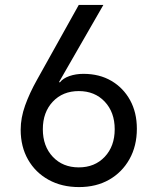

<svg xmlns="http://www.w3.org/2000/svg" viewBox="-20 -750 640 780"><path d="M301 10Q231 10 177.5 -19.5Q124 -49 94 -101.5Q64 -154 64 -223Q64 -271 82 -321.5Q100 -372 131 -427L300 -730H400L220 -417L223 -415Q236 -432 262 -441Q288 -450 319 -450Q384 -450 432.5 -421.5Q481 -393 508.5 -343Q536 -293 536 -227Q536 -157 506 -103.5Q476 -50 423.5 -20Q371 10 301 10ZM300 -70Q365 -70 405.5 -113Q446 -156 446 -225Q446 -294 405.5 -337Q365 -380 300 -380Q235 -380 194.5 -337Q154 -294 154 -225Q154 -156 194.5 -113Q235 -70 300 -70Z"/></svg>

Font: JetBrainsMono Nerd Font Mono
Style: Regular
Weight: 400
Monospace: yes
Designer: Philipp Nurullin, Konstantin Bulenkov
Foundry: JetBrains
Version: Version 2.304; ttfautohint (v1.8.4.7-5d5b);Nerd Fonts 2.3.0